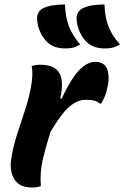

<svg xmlns="http://www.w3.org/2000/svg" viewBox="-20 -834 557 860"><path d="M271 -814Q273 -757 288.5 -716.5Q304 -676 339 -635Q324 -625 309.5 -621Q295 -617 275 -617Q228 -617 200 -638Q178 -655 162.5 -686Q147 -717 146 -751Q146 -784 175 -798Q195 -807 220 -810.5Q245 -814 271 -814ZM448 -814Q450 -757 465.5 -716.5Q481 -676 517 -635Q501 -625 486.5 -621Q472 -617 452 -617Q405 -617 377 -638Q355 -655 339.5 -686Q324 -717 323 -751Q323 -784 353 -798Q372 -807 397 -810.5Q422 -814 448 -814ZM163 0Q157 2 146.5 4Q136 6 125 6Q89 6 68.5 -7Q48 -20 39 -40.5Q30 -61 28.5 -82.5Q27 -104 30 -120Q38 -174 55 -227.5Q72 -281 90 -334.5Q108 -388 118 -440Q123 -466 124.5 -492Q126 -518 122 -538Q138 -544 161 -544Q225 -544 246 -506.5Q267 -469 250 -394L256 -392Q297 -480 333.5 -518.5Q370 -557 407 -557Q434 -557 449 -542Q462 -529 465.5 -501.5Q469 -474 460 -437Q455 -415 447.5 -398Q440 -381 433 -370H427Q414 -381 399 -384Q384 -387 363 -387Q327 -387 291 -356.5Q255 -326 206 -243Q186 -179 172 -121Q158 -63 163 0Z"/></svg>

Font: Recursive Sn Csl St
Style: Bold Italic
Weight: 700
Italic angle: -15°
Version: Version 1.079;hotconv 1.0.112;makeotfexe 2.5.65598; ttfautoh